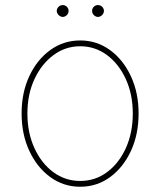

<svg xmlns="http://www.w3.org/2000/svg" viewBox="-20 -710 619 742"><path d="M290 11.7Q225.6 11.7 174.3 -25.6Q123 -63 93.3 -127Q63.5 -190.9 63.5 -271.5Q63.5 -352.1 93.3 -415.8Q123 -479.5 174.3 -516.6Q225.6 -553.7 290 -553.7Q354 -553.7 405 -516.6Q456.1 -479.5 485.8 -415.5Q515.6 -351.6 515.6 -271.5Q515.6 -190.9 486.1 -127Q456.5 -63 405.5 -25.6Q354.5 11.7 290 11.7ZM290 -10.7Q348.1 -10.7 394 -44.9Q439.9 -79.1 466.6 -138.2Q493.2 -197.3 493.2 -271.5Q493.2 -345.2 466.3 -404.1Q439.5 -462.9 393.6 -497.1Q347.7 -531.2 290 -531.2Q232.4 -531.2 186.3 -496.8Q140.1 -462.4 113 -403.8Q85.9 -345.2 85.9 -271.5Q85.9 -197.3 112.8 -138.2Q139.6 -79.1 185.8 -44.9Q231.9 -10.7 290 -10.7ZM222.7 -644.5Q213.4 -645 206.5 -651.9Q199.7 -658.7 199.2 -668Q199.7 -677.2 206.5 -683.8Q213.4 -690.4 222.7 -690.4Q231.9 -690.4 238.5 -683.8Q245.1 -677.2 245.1 -668Q245.1 -658.7 238.5 -651.9Q231.9 -645 222.7 -644.5ZM358.4 -644.5Q349.1 -645 342.5 -651.9Q335.9 -658.7 335.9 -668Q335.9 -677.2 342.5 -683.8Q349.1 -690.4 358.4 -690.4Q368.2 -690.4 374.8 -683.8Q381.3 -677.2 381.8 -668Q381.3 -658.7 374.8 -651.9Q368.2 -645 358.4 -644.5Z"/></svg>

Font: Inter Tight Thin
Style: Regular
Weight: 250
Designer: Rasmus Andersson
Foundry: rsms
Version: Version 3.004